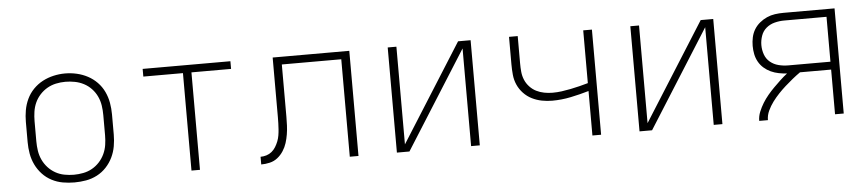

<svg xmlns="http://www.w3.org/2000/svg" viewBox="-37 -735 4274 946"><g transform="rotate(-5 2100.0 -261.5)"><path d="M300 8Q271 8 242.5 3Q214 -2 188 -15.5Q162 -29 142 -50.5Q122 -72 109.5 -98Q97 -124 92 -152.5Q87 -181 87 -210V-310Q87 -339 92 -367.5Q97 -396 109.5 -422.5Q122 -449 142.5 -470Q163 -491 188.5 -504.5Q214 -518 242.5 -524.5Q271 -531 300 -531Q329 -531 357.5 -524.5Q386 -518 411.5 -504.5Q437 -491 457.5 -470Q478 -449 490.5 -422.5Q503 -396 508 -367.5Q513 -339 513 -310V-210Q513 -181 508 -152.5Q503 -124 490.5 -98Q478 -72 458 -50.5Q438 -29 412 -15.5Q386 -2 357.5 3Q329 8 300 8ZM300 -30Q323 -30 346.5 -34.5Q370 -39 390.5 -50.5Q411 -62 427 -79.5Q443 -97 453 -118.5Q463 -140 466.5 -163.5Q470 -187 470 -210V-310Q470 -334 466.5 -357.5Q463 -381 453 -402.5Q443 -424 426.5 -441.5Q410 -459 389 -470Q368 -481 344.5 -485.5Q321 -490 298 -490Q274 -490 251 -485Q228 -480 208 -468.5Q188 -457 172 -439.5Q156 -422 146.5 -401Q137 -380 133.5 -356.5Q130 -333 130 -310V-210Q130 -187 133.5 -163.5Q137 -140 147 -118.5Q157 -97 173 -79.5Q189 -62 209.5 -50.5Q230 -39 253.5 -34.5Q277 -30 300 -30Z M879 0V-482H683V-520H1117V-482H921V0Z M1224 0V-38Q1239 -38 1253.5 -42.5Q1268 -47 1279.5 -56.5Q1291 -66 1299 -79Q1307 -92 1312.5 -106Q1318 -120 1320.5 -135Q1323 -150 1324 -165Q1325 -180 1325.5 -195Q1326 -210 1326 -225Q1326 -239 1326 -253Q1326 -267 1326 -281V-520H1705V0H1662V-482H1368V-281Q1368 -277 1368 -273.5Q1368 -270 1368 -267Q1368 -245 1368 -223.5Q1368 -202 1367 -180Q1366 -158 1362.5 -136.5Q1359 -115 1352.5 -94.5Q1346 -74 1334 -55.5Q1322 -37 1305 -23.5Q1288 -10 1266.5 -5Q1245 0 1224 0Z M1895 0V-520H1938V-37L2243 -520H2305V0H2262V-483L1957 0Z M2862 0V-220Q2818 -207 2772 -197.5Q2726 -188 2680 -188Q2654 -188 2628.5 -193Q2603 -198 2580 -209.5Q2557 -221 2539 -240Q2521 -259 2510.5 -282.5Q2500 -306 2497.5 -332Q2495 -358 2495 -384V-520H2538V-384Q2538 -363 2540 -342.5Q2542 -322 2550 -303Q2558 -284 2572.5 -268.5Q2587 -253 2605 -244Q2623 -235 2643.5 -231Q2664 -227 2685 -227Q2708 -227 2730 -230Q2752 -233 2774.5 -237.5Q2797 -242 2819 -247.5Q2841 -253 2862 -259V-520H2905V0Z M3095 0V-520H3138V-37L3443 -520H3505V0H3462V-483L3157 0Z M3687 0Q3687 -23 3696 -45Q3705 -67 3717 -86.5Q3729 -106 3744 -124Q3759 -142 3775.5 -158.5Q3792 -175 3809 -191Q3826 -207 3844 -221Q3824 -222 3803.5 -226Q3783 -230 3764.5 -238.5Q3746 -247 3730.5 -260.5Q3715 -274 3705 -292Q3695 -310 3691 -330Q3687 -350 3687 -371Q3687 -392 3691.5 -413Q3696 -434 3707 -452Q3718 -470 3734.5 -483.5Q3751 -497 3770 -505.5Q3789 -514 3810 -517Q3831 -520 3853 -520H4105V0H4062V-221H3908Q3888 -207 3869 -191.5Q3850 -176 3832 -160Q3814 -144 3797 -126Q3780 -108 3765.5 -88.5Q3751 -69 3740.5 -46.5Q3730 -24 3730 0ZM3853 -260H4062V-482H3853Q3829 -482 3805.5 -476Q3782 -470 3764 -455Q3746 -440 3738 -417Q3730 -394 3730 -371Q3730 -347 3738 -324.5Q3746 -302 3764 -287Q3782 -272 3805.5 -266Q3829 -260 3853 -260Z"/></g></svg>

Font: Zed Sans Extralight Extended
Style: Regular
Weight: 200
Width: 7
Designer: Belleve Invis
Foundry: Belleve Invis
Version: Version 1.0.0; ttfautohint (v1.8.4)